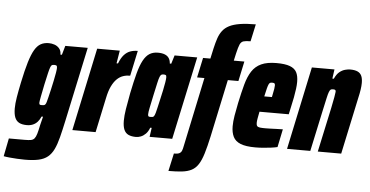

<svg xmlns="http://www.w3.org/2000/svg" viewBox="-93 -856 2264 1176"><g transform="rotate(5 1039.0 -268.5)"><path d="M96 206Q73 206 48.5 204.5Q24 203 2.5 201Q-19 199 -34 196L-12 85Q5 85 21 85Q37 85 53.5 85Q70 85 86 85Q110 85 123.5 82.5Q137 80 145 70.5Q153 61 159 41Q165 21 172 -14Q176 -31 180 -46Q184 -61 185 -66H176Q168 -47 156 -33.5Q144 -20 127.5 -13Q111 -6 91 -6Q61 -6 43 -15.5Q25 -25 16.5 -46Q8 -67 8 -102Q8 -131 14.5 -170.5Q21 -210 32 -263Q48 -340 63 -389.5Q78 -439 94.5 -467Q111 -495 132 -506.5Q153 -518 181 -518Q199 -518 216.5 -512Q234 -506 246 -492Q258 -478 258 -454H267L283 -510H421L324 -56Q311 5 299.5 50Q288 95 273.5 125Q259 155 237 173Q215 191 181 198.5Q147 206 96 206ZM172 -136Q179 -136 184 -137Q189 -138 193 -143Q197 -148 200 -159Q202 -167 207.5 -188Q213 -209 219 -236.5Q225 -264 231 -291.5Q237 -319 240.5 -341Q244 -363 244 -371Q244 -383 239 -385.5Q234 -388 226 -388Q217 -388 212 -385.5Q207 -383 202.5 -371.5Q198 -360 192 -334.5Q186 -309 176 -263Q167 -220 161 -188Q155 -156 155 -150Q155 -143 157 -140Q159 -137 163 -136.5Q167 -136 172 -136Z M371 0 479 -510H618L605 -431H614Q627 -465 644 -484Q661 -503 682 -510.5Q703 -518 728 -518L695 -363Q672 -363 651.5 -356Q631 -349 613.5 -332Q596 -315 582 -286Q568 -257 559 -212L514 0Z M763 8Q735 8 716.5 -0.5Q698 -9 689 -29.5Q680 -50 680 -85Q680 -115 686.5 -156.5Q693 -198 704 -255Q719 -329 732.5 -379.5Q746 -430 762.5 -460.5Q779 -491 800.5 -504.5Q822 -518 852 -518Q878 -518 895 -511Q912 -504 920.5 -490.5Q929 -477 930 -458H939L955 -510H1094L985 0H846L854 -56H845Q836 -32 822 -18Q808 -4 792.5 2Q777 8 763 8ZM842 -122Q849 -122 854 -123Q859 -124 863 -130.5Q867 -137 871 -151Q874 -161 879 -183.5Q884 -206 890.5 -234Q897 -262 903 -290Q909 -318 912.5 -340Q916 -362 916 -371Q916 -383 911.5 -385.5Q907 -388 899 -388Q890 -388 885 -385.5Q880 -383 875 -371.5Q870 -360 864 -332.5Q858 -305 847 -255Q836 -203 830.5 -176Q825 -149 825 -137Q825 -130 827 -126.5Q829 -123 833 -122.5Q837 -122 842 -122Z M979 198 1003 89Q1026 89 1036.5 83.5Q1047 78 1051.5 67Q1056 56 1059 39L1149 -388H1104L1130 -510H1175L1189 -574Q1197 -609 1206 -636Q1215 -663 1230.5 -683.5Q1246 -704 1271.5 -717Q1297 -730 1336.5 -736.5Q1376 -743 1434 -743L1411 -637Q1382 -637 1367.5 -632.5Q1353 -628 1345.5 -611Q1338 -594 1329 -555L1319 -510H1384L1358 -388H1293L1218 -35Q1204 29 1191 71.5Q1178 114 1161.5 139.5Q1145 165 1121 177.5Q1097 190 1062.5 194Q1028 198 979 198Z M1496 8Q1438 8 1405.5 -5Q1373 -18 1360 -44.5Q1347 -71 1347 -109Q1347 -138 1353 -174.5Q1359 -211 1368 -254Q1382 -320 1395.5 -369.5Q1409 -419 1430.5 -452Q1452 -485 1488 -501.5Q1524 -518 1581 -518Q1634 -518 1663.5 -507Q1693 -496 1705 -473.5Q1717 -451 1717 -414Q1717 -395 1714 -371Q1711 -347 1705.5 -318Q1700 -289 1692 -254L1683 -212H1503Q1498 -187 1495 -170Q1492 -153 1492 -142Q1492 -129 1497 -123Q1502 -117 1514.5 -115.5Q1527 -114 1547 -114Q1557 -114 1576 -114.5Q1595 -115 1617 -116Q1639 -117 1655 -117L1632 -6Q1616 -2 1593 1Q1570 4 1545 6Q1520 8 1496 8ZM1524 -308H1571L1574 -323Q1579 -346 1581 -359Q1583 -372 1583 -380Q1583 -387 1581 -390.5Q1579 -394 1575 -395Q1571 -396 1565 -396Q1558 -396 1553 -394Q1548 -392 1544 -383.5Q1540 -375 1535.5 -357.5Q1531 -340 1524 -308Z M1691 0 1799 -510H1938L1930 -453H1939Q1952 -482 1969 -495.5Q1986 -509 2003.5 -513.5Q2021 -518 2034 -518Q2063 -518 2080 -510Q2097 -502 2104.5 -485.5Q2112 -469 2112 -442Q2112 -424 2108.5 -400.5Q2105 -377 2098 -347L2024 0H1880L1939 -274Q1948 -317 1952 -340.5Q1956 -364 1957 -374Q1957 -381 1955 -383.5Q1953 -386 1949.5 -387Q1946 -388 1940 -388Q1931 -388 1926 -385Q1921 -382 1916 -369.5Q1911 -357 1905 -329.5Q1899 -302 1888 -252L1834 0Z"/></g></svg>

Font: Saira Condensed Black
Style: Italic
Weight: 900
Width: 3
Italic angle: -12°
Designer: Hector Gatti with collaboration of the Omnibus-Type team
Foundry: Omnibus-Type
Version: Version 1.101